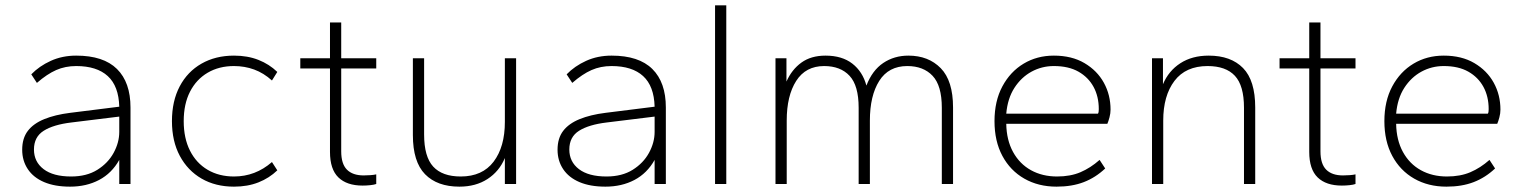

<svg xmlns="http://www.w3.org/2000/svg" viewBox="-20 -688 5694 718"><path d="M242 10Q185 10 145 -7Q105 -24 84 -55.5Q63 -87 63 -128Q63 -171 84 -198.5Q105 -226 145.5 -242.5Q186 -259 242 -266L426 -289Q424 -366 383 -403.5Q342 -441 265 -441Q224 -441 190 -426Q156 -411 118 -378L97 -410Q127 -441 170 -460.5Q213 -480 265 -480Q367 -480 417.5 -430Q468 -380 468 -286V0H426V-90Q398 -40 350.5 -15Q303 10 242 10ZM246 -28Q304 -28 344 -53Q384 -78 405 -116.5Q426 -155 426 -195V-252L247 -230Q180 -222 143.5 -199Q107 -176 107 -129Q107 -83 143 -55.5Q179 -28 246 -28Z M855 10Q786 10 734 -20Q682 -50 652.5 -105Q623 -160 623 -235Q623 -310 652 -365Q681 -420 733.5 -450Q786 -480 855 -480Q906 -480 946.5 -464Q987 -448 1017 -419L997 -387Q966 -415 930.5 -428Q895 -441 855 -441Q799 -441 756.5 -416Q714 -391 690.5 -345Q667 -299 667 -235Q667 -171 690.5 -124.5Q714 -78 756.5 -53Q799 -28 855 -28Q895 -28 930.5 -41.5Q966 -55 997 -82L1017 -51Q987 -22 946.5 -6Q906 10 855 10Z M1336 6Q1277 6 1245.5 -24.5Q1214 -55 1214 -120V-432H1103V-470H1214V-604H1256V-470H1387V-432H1256V-122Q1256 -75 1277.5 -53.5Q1299 -32 1340 -32Q1352 -32 1365.5 -33Q1379 -34 1387 -36V0Q1379 3 1364.5 4.5Q1350 6 1336 6Z M1698 10Q1615 10 1569.5 -36.5Q1524 -83 1524 -183V-470H1566V-185Q1566 -102 1600 -65Q1634 -28 1703 -28Q1784 -28 1826 -83.5Q1868 -139 1868 -232V-470H1910V0H1868V-97Q1847 -47 1803 -18.5Q1759 10 1698 10Z M2244 10Q2187 10 2147 -7Q2107 -24 2086 -55.5Q2065 -87 2065 -128Q2065 -171 2086 -198.5Q2107 -226 2147.5 -242.5Q2188 -259 2244 -266L2428 -289Q2426 -366 2385 -403.5Q2344 -441 2267 -441Q2226 -441 2192 -426Q2158 -411 2120 -378L2099 -410Q2129 -441 2172 -460.5Q2215 -480 2267 -480Q2369 -480 2419.5 -430Q2470 -380 2470 -286V0H2428V-90Q2400 -40 2352.5 -15Q2305 10 2244 10ZM2248 -28Q2306 -28 2346 -53Q2386 -78 2407 -116.5Q2428 -155 2428 -195V-252L2249 -230Q2182 -222 2145.5 -199Q2109 -176 2109 -129Q2109 -83 2145 -55.5Q2181 -28 2248 -28Z M2654 0V-668H2696V0Z M2880 0V-470H2921V-383Q2941 -428 2977 -454Q3013 -480 3067 -480Q3129 -480 3167.5 -450Q3206 -420 3220 -368Q3242 -425 3283 -452.5Q3324 -480 3377 -480Q3452 -480 3498 -433Q3544 -386 3544 -286V0H3502V-285Q3502 -368 3467.5 -404.5Q3433 -441 3373 -441Q3303 -441 3268 -385.5Q3233 -330 3233 -237V0H3191V-285Q3191 -368 3157 -404.5Q3123 -441 3062 -441Q2993 -441 2957.5 -385.5Q2922 -330 2922 -237V0Z M3931 10Q3863 10 3810.5 -20Q3758 -50 3728.5 -105Q3699 -160 3699 -235Q3699 -310 3728.5 -365Q3758 -420 3808 -450Q3858 -480 3921 -480Q3988 -480 4035.5 -452Q4083 -424 4108 -378.5Q4133 -333 4133 -278Q4133 -264 4129 -249Q4125 -234 4121 -225H3743Q3744 -164 3768.5 -119.5Q3793 -75 3835.5 -51.5Q3878 -28 3933 -28Q3983 -28 4020.5 -44Q4058 -60 4092 -90L4113 -58Q4077 -24 4033 -7Q3989 10 3931 10ZM3743 -263H4086Q4088 -266 4088.5 -271Q4089 -276 4089 -280Q4089 -327 4069.5 -363Q4050 -399 4013 -420Q3976 -441 3921 -441Q3876 -441 3837.5 -420Q3799 -399 3773.5 -359.5Q3748 -320 3743 -263Z M4288 0V-470H4329V-373Q4350 -423 4394 -451.5Q4438 -480 4500 -480Q4583 -480 4628.5 -433.5Q4674 -387 4674 -286V0H4632V-285Q4632 -368 4598 -404.5Q4564 -441 4496 -441Q4414 -441 4372 -385.5Q4330 -330 4330 -237V0Z M4998 6Q4939 6 4907.5 -24.5Q4876 -55 4876 -120V-432H4765V-470H4876V-604H4918V-470H5049V-432H4918V-122Q4918 -75 4939.5 -53.5Q4961 -32 5002 -32Q5014 -32 5027.5 -33Q5041 -34 5049 -36V0Q5041 3 5026.5 4.5Q5012 6 4998 6Z M5389 10Q5321 10 5268.5 -20Q5216 -50 5186.5 -105Q5157 -160 5157 -235Q5157 -310 5186.5 -365Q5216 -420 5266 -450Q5316 -480 5379 -480Q5446 -480 5493.5 -452Q5541 -424 5566 -378.5Q5591 -333 5591 -278Q5591 -264 5587 -249Q5583 -234 5579 -225H5201Q5202 -164 5226.5 -119.5Q5251 -75 5293.5 -51.5Q5336 -28 5391 -28Q5441 -28 5478.5 -44Q5516 -60 5550 -90L5571 -58Q5535 -24 5491 -7Q5447 10 5389 10ZM5201 -263H5544Q5546 -266 5546.5 -271Q5547 -276 5547 -280Q5547 -327 5527.5 -363Q5508 -399 5471 -420Q5434 -441 5379 -441Q5334 -441 5295.5 -420Q5257 -399 5231.5 -359.5Q5206 -320 5201 -263Z"/></svg>

Font: Gantari ExtraLight
Style: Regular
Weight: 250
Designer: Anugrah Pasau
Foundry: Lafontype
Version: Version 1.000